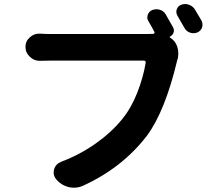

<svg xmlns="http://www.w3.org/2000/svg" viewBox="-20 -875 1040 931"><path d="M819.3 -742.2Q826.2 -729.5 821.3 -716.3Q816.4 -703.1 803.7 -697.3Q802.7 -697.3 802.7 -695.8Q802.7 -694.3 803.7 -693.4L806.6 -691.4Q831.1 -675.8 839.8 -647.5Q844.7 -631.8 844.7 -616.2Q844.7 -603.5 841.8 -589.8Q840.8 -586.9 839.8 -585Q781.2 -336.9 692.4 -216.8Q572.3 -60.5 380.9 26.4Q360.4 35.2 338.9 35.2Q325.2 35.2 312.5 32.2Q277.3 23.4 252.9 -4.9Q240.2 -20.5 240.2 -38.1Q240.2 -45.9 242.2 -53.7Q250 -80.1 277.3 -90.8Q367.2 -125 443.4 -178.7Q519.5 -232.4 571.3 -295.9Q616.2 -350.6 645.5 -425.3Q674.8 -500 686.5 -571.3Q687.5 -575.2 684.6 -578.1Q681.6 -581.1 678.7 -581.1H222.7Q199.2 -581.1 174.8 -580.1Q173.8 -580.1 171.9 -580.1Q144.5 -580.1 125 -599.6Q103.5 -619.1 103.5 -647.5Q103.5 -675.8 125 -694.3Q144.5 -711.9 169.9 -711.9Q171.9 -711.9 173.8 -711.9Q203.1 -710 222.7 -710H689.5Q710.9 -710 723.6 -710.9Q726.6 -710.9 728.5 -714.4Q730.5 -717.8 728.5 -720.7Q715.8 -745.1 700.2 -771.5Q694.3 -780.3 694.3 -790Q694.3 -796.9 696.3 -802.7Q702.1 -819.3 717.8 -826.2Q728.5 -830.1 738.3 -830.1Q746.1 -830.1 753.9 -828.1Q773.4 -822.3 783.2 -805.7Q801.8 -774.4 819.3 -742.2ZM840.8 -797.9Q835 -807.6 835 -817.4Q835 -823.2 836.9 -829.1Q841.8 -844.7 857.4 -851.6Q867.2 -855.5 877.9 -855.5Q885.7 -855.5 894.5 -852.5Q913.1 -846.7 923.8 -831.1Q939.5 -804.7 957 -775.4Q961.9 -765.6 961.9 -755.9Q961.9 -749 960 -742.2Q954.1 -725.6 937.5 -717.8Q927.7 -713.9 918 -713.9Q910.2 -713.9 901.4 -716.8Q883.8 -722.7 874 -740.2Q855.5 -773.4 840.8 -797.9Z"/></svg>

Font: Gen Jyuu GothicX Bold
Style: Bold
Weight: 700
Designer: Ryoko NISHIZUKA (kana &amp; ideographs); Paul D. Hunt (Latin, Greek &amp; Cyrillic); Wenlong ZHANG (bopomofo); Sandoll C
Version: Version 1.058.20140828